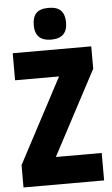

<svg xmlns="http://www.w3.org/2000/svg" viewBox="-62 -977 594 1018"><g transform="rotate(-5 235.5 -468.5)"><path d="M450 0H21V-119L260 -570H26V-714H444V-595L206 -146H450ZM236 -937Q281 -937 301.5 -915.5Q322 -894 322 -852Q322 -768 236 -768Q150 -768 150 -852Q150 -895 170.5 -916Q191 -937 236 -937Z"/></g></svg>

Font: Noto Sans Sinhala ExtraCondensed Black
Style: Regular
Weight: 900
Width: 2
Designer: Jelle Bosma - Monotype Design Team
Foundry: Monotype Imaging Inc.
Version: Version 2.006; ttfautohint (v1.8.4.7-5d5b)